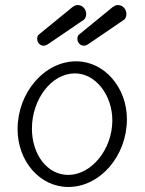

<svg xmlns="http://www.w3.org/2000/svg" viewBox="-20 -744 575 764"><path d="M252 0C378 0 485 -123 485 -270C485 -394 397 -500 283 -500C157 -500 50 -376 50 -230C50 -104 137 0 252 0ZM278 -452C361 -452 427 -365 427 -265C427 -149 343 -48 252 -48C165 -48 107 -133 107 -232C107 -349 185 -452 278 -452ZM313 -665C320 -670 323 -679 323 -688C323 -708 308 -724 289 -724C278 -724 268 -716 260 -709L134 -606C129 -602 128 -595 128 -589C128 -574 140 -562 154 -562C160 -562 168 -566 175 -571ZM473 -665C480 -670 483 -679 483 -688C483 -708 468 -724 449 -724C438 -724 428 -716 420 -709L294 -606C289 -602 288 -595 288 -589C288 -574 300 -562 314 -562C320 -562 328 -566 335 -571Z"/></svg>

Font: Comic Neue
Style: Normal
Weight: 400
Designer: Craig Rozynski
Foundry: Craig Rozynski
Version: Version 2.003